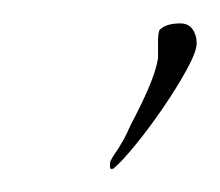

<svg xmlns="http://www.w3.org/2000/svg" viewBox="-20 -350 188 164"><path d="M77 -206Q74 -205 74 -207V-211Q74 -213 81 -223Q86 -231 88.5 -236.5Q91 -242 92 -244Q101 -261 107 -275Q113 -289 115 -300V-311Q115 -313 115 -316.5Q115 -320 116 -324Q121 -330 134 -330Q141 -330 144.5 -325Q148 -320 148 -313Q148 -306 139.5 -290.5Q131 -275 119 -257.5Q107 -240 95.5 -226Q84 -212 78 -207Z"/></svg>

Font: Allison
Style: Regular
Weight: 400
Designer: Robert E. Leuschke
Foundry: Robert E. Leuschke
Version: Version 1.010; ttfautohint (v1.8.3)